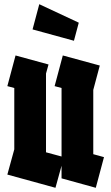

<svg xmlns="http://www.w3.org/2000/svg" viewBox="-20 -894 530 914"><path d="M244 0 15 -63 48 -183V-475L15 -484L54 -630L211 -587L199 -544V-169L273 -149V-475L240 -484L279 -630L455 -582L424 -466V-160L475 -146L436 0L273 -45V-46V-105ZM332 -700 135 -754 167 -874 355 -786Z"/></svg>

Font: Blaka
Style: Regular
Weight: 400
Designer: Mohamed Gaber
Foundry: Kief Type Foundry
Version: Version 1.003; ttfautohint (v1.8.4.7-5d5b)